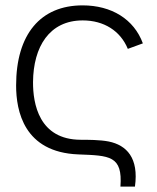

<svg xmlns="http://www.w3.org/2000/svg" viewBox="-20 -575 586 715"><path d="M482.5 120C497.5 12.5 451 -34.5 385 -48C353 -54.5 304.5 -54.5 280.5 -54.5C125 -55 102.5 -189.5 103 -269.5C104 -401 164 -499 288 -499C367 -499 428.5 -460 456 -393L512 -413.5C479 -503.5 395.5 -555 287.5 -555C131 -555 40 -447.5 40 -256.5C40 -162 69 -8 271.5 0C388.5 4.5 437 4.5 428.5 120Z"/></svg>

Font: Hauora Light
Style: Regular
Weight: 300
Designer: Wayne Shih
Foundry: WCYS
Version: Version 1.001;hotconv 1.0.109;makeotfexe 2.5.65596